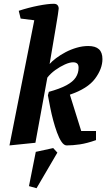

<svg xmlns="http://www.w3.org/2000/svg" viewBox="-20 -758 566 1014"><path d="M30 10 161 -651 89 -660 79 -701Q131 -718 182 -728Q233 -738 264 -738Q278 -738 284 -730.5Q290 -723 290 -713Q290 -707 285.5 -679Q281 -651 274 -609Q267 -567 258.5 -517.5Q250 -468 242 -420Q255 -435 277 -451.5Q299 -468 326.5 -482.5Q354 -497 385 -506Q416 -515 446 -515Q484 -515 502.5 -498Q521 -481 521 -446Q521 -395 482 -342.5Q443 -290 349 -258L409 -66H487V-18Q439 -1 401.5 4.5Q364 10 332 10Q318 10 305 -9Q292 -28 281 -58.5Q270 -89 261 -122.5Q252 -156 246 -186.5Q240 -217 236.5 -236Q233 -255 233 -255L238 -273Q296 -289 330.5 -307.5Q365 -326 380 -349Q395 -372 395 -400Q395 -416 387.5 -422.5Q380 -429 366 -429Q348 -429 322.5 -417.5Q297 -406 272 -388Q247 -370 230 -348L167 -4ZM173 236 133 225 169 44 261 24 283 48Z"/></svg>

Font: Manuale
Style: Bold Italic
Weight: 700
Italic angle: -11°
Version: Version 1.002